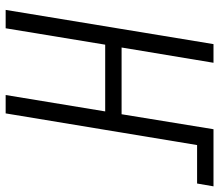

<svg xmlns="http://www.w3.org/2000/svg" viewBox="-68 -707 775 679"><g transform="rotate(90 319.5 -367.5)"><path d="M15 0 136 -735H202L148 -410H384L437 -735H639L629 -677H493L381 0H316L374 -352H138L80 0Z"/></g></svg>

Font: Iosevka Curly Light Extended
Style: Italic
Weight: 300
Width: 7
Italic angle: -9°
Monospace: yes
Designer: Belleve Invis
Foundry: Belleve Invis
Version: Version 11.1.0; ttfautohint (v1.8.3)